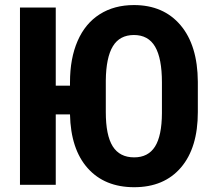

<svg xmlns="http://www.w3.org/2000/svg" viewBox="-20 -741 856 770"><path d="M629.4 -410.6Q629.4 -506.8 602.1 -553.7Q574.7 -600.6 517.1 -600.6Q460 -600.6 432.6 -555.4Q405.3 -510.3 404.3 -418V-291.5Q404.3 -198.2 432.1 -154.1Q460 -109.9 518.1 -109.9Q574.2 -109.9 601.6 -153.1Q628.9 -196.3 629.4 -287.1ZM773.4 -291.5Q773.4 -148.4 705.8 -69.3Q638.2 9.8 518.1 9.8Q399.9 9.8 331.8 -66.4Q263.7 -142.6 260.7 -282.2H203.6V0H60.1V-710.9H203.6V-397.5H260.7V-410.6Q260.7 -506.8 291.3 -576.9Q321.8 -647 379.9 -683.8Q438 -720.7 517.1 -720.7Q635.7 -720.7 704.1 -639.9Q772.5 -559.1 773.4 -413.1Z"/></svg>

Font: MAUL Condensed Bold
Style: Condensed Bold
Weight: 700
Designer: MAUL
Version: Version 1.0; 2020; ttfautohint (v1.8.3)